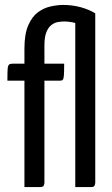

<svg xmlns="http://www.w3.org/2000/svg" viewBox="-20 -758 452 778"><path d="M79 0V-431H10Q10 -464 11 -478Q12 -492 16.5 -496Q21 -500 31 -500H79V-561Q79 -620 94.5 -655.5Q110 -691 134 -708.5Q158 -726 185.5 -732Q213 -738 236 -738Q274 -738 308 -728.5Q342 -719 366 -704L305 -655Q292 -664 274 -667.5Q256 -671 241 -671Q228 -671 214 -668.5Q200 -666 187.5 -656Q175 -646 167.5 -626.5Q160 -607 160 -573V-500H240Q240 -468 239 -453.5Q238 -439 234.5 -435Q231 -431 223 -431H160V-16Q160 -16 158 -8Q156 0 143 0ZM285 0V-696L366 -704V-16Q366 -16 364 -8Q362 0 350 0Q317 0 303.5 0Q290 0 287.5 0Q285 0 285 0Z"/></svg>

Font: Yanone Kaffeesatz
Style: Regular
Weight: 400
Designer: Yanone (Cyrillic: Daniel Pouzeot, Huerta Tipografica, and Cyreal)
Foundry: Yanone
Version: Version 2.003